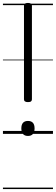

<svg xmlns="http://www.w3.org/2000/svg" viewBox="-20 -910 380 1305"><path d="M170 -216Q143 -216 143 -235V-871Q143 -881 149.5 -885.5Q156 -890 170 -890Q197 -890 197 -871V-235Q197 -226 191 -221Q185 -216 170 -216ZM170 14Q148 14 136.5 1Q125 -12 125 -37Q125 -63 136.5 -75.5Q148 -88 170 -88Q192 -88 203.5 -75.5Q215 -63 215 -37Q215 -12 203.5 1Q192 14 170 14ZM0 365H340V375H0ZM0 -20H340V0H0ZM0 -505H340V-500H0ZM0 -885H340V-875H0Z"/></svg>

Font: Playwrite GB S Guides
Style: Regular
Weight: 400
Designer: Veronika Burian, José Scaglione
Foundry: TypeTogether
Version: Version 1.003